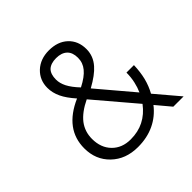

<svg xmlns="http://www.w3.org/2000/svg" viewBox="-186 -890 1081 1081"><g transform="rotate(-45 354.5 -349.0)"><path d="M620.1 1H702.1L583 -139.6Q604.5 -177.7 616.2 -223.6Q627 -267.6 628.9 -321.3H569.3Q569.3 -284.2 561.5 -250Q554.7 -218.8 542 -190.4L364.3 -400.4Q433.6 -438.5 465.8 -475.6Q503.9 -518.6 503.9 -574.2Q503.9 -639.6 460.9 -679.7Q418.9 -718.8 348.6 -718.8Q280.3 -718.8 236.3 -677.7Q193.4 -636.7 193.4 -575.2Q193.4 -536.1 211.9 -497.1Q229.5 -460 269.5 -415Q184.6 -377.9 141.6 -320.3Q99.6 -263.7 99.6 -187.5Q99.6 -96.7 160.2 -38.1Q221.7 21.5 319.3 21.5Q392.6 21.5 450.2 -5.9Q507.8 -33.2 547.9 -85ZM329.1 -443.4Q293 -481.4 276.4 -513.7Q260.7 -544.9 260.7 -574.2Q260.7 -616.2 281.2 -637.7Q303.7 -659.2 346.7 -659.2Q389.6 -659.2 413.1 -636.7Q435.5 -615.2 435.5 -573.2Q435.5 -533.2 410.2 -502.9Q384.8 -471.7 329.1 -443.4ZM304.7 -373 508.8 -132.8Q472.7 -85 425.8 -61.5Q379.9 -38.1 320.3 -38.1Q252 -38.1 210 -81.1Q168 -124 168 -194.3Q168 -252 201.2 -295.9Q235.4 -339.8 304.7 -373Z"/></g></svg>

Font: Dotum
Style: Regular
Weight: 400
Version: Version 2.21